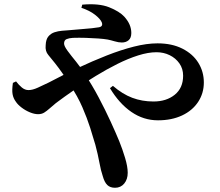

<svg xmlns="http://www.w3.org/2000/svg" viewBox="-20 -820 1040 908"><path d="M524 68Q501 68 487.5 55Q474 42 466 13Q457 -13 450 -51.5Q443 -90 431 -135Q421 -170 406.5 -215.5Q392 -261 369.5 -313Q347 -365 312 -417Q292 -450 274 -475.5Q256 -501 241 -520Q224 -542 208.5 -560Q193 -578 196 -606Q197 -634 209 -648Q221 -662 238 -667.5Q255 -673 273 -674.5Q291 -676 305 -677Q335 -680 363.5 -682Q392 -684 414.5 -686.5Q437 -689 448 -691Q469 -695 461 -715Q454 -731 429 -750.5Q404 -770 365 -783L369 -798Q448 -805 496.5 -785.5Q545 -766 568 -741Q585 -722 593 -703Q601 -684 601 -664Q601 -641 588.5 -630Q576 -619 556 -619Q541 -619 522.5 -624.5Q504 -630 489 -633Q472 -636 444.5 -638Q417 -640 385.5 -641Q354 -642 325 -641Q307 -640 295 -635Q283 -630 283 -614Q283 -602 300 -579Q317 -556 340 -528Q363 -500 380 -471Q415 -419 446.5 -359.5Q478 -300 503 -245.5Q528 -191 544 -152Q559 -115 571.5 -73.5Q584 -32 584 -3Q584 28 567.5 48Q551 68 524 68ZM727 -251Q659 -251 601.5 -290.5Q544 -330 500 -403L514 -414Q559 -375 605.5 -357.5Q652 -340 706 -340Q767 -340 806.5 -372Q846 -404 846 -462Q846 -495 828.5 -520Q811 -545 782.5 -559Q754 -573 720 -573Q681 -573 633.5 -558Q586 -543 535 -517.5Q484 -492 432.5 -460.5Q381 -429 333 -396Q285 -363 245 -333Q228 -319 214.5 -307Q201 -295 189 -287.5Q177 -280 160 -280Q143 -280 122 -288.5Q101 -297 82.5 -311Q64 -325 55 -339Q43 -355 39.5 -374.5Q36 -394 41 -428L56 -435Q69 -418 83.5 -406Q98 -394 115 -394Q134 -394 159 -405.5Q184 -417 211 -430Q279 -466 348 -498.5Q417 -531 484.5 -557.5Q552 -584 613 -599.5Q674 -615 725 -615Q793 -615 842.5 -590Q892 -565 918 -523Q944 -481 944 -430Q944 -379 917 -338Q890 -297 841 -274Q792 -251 727 -251Z"/></svg>

Font: Noto Serif HK ExtraLight
Style: Bold
Weight: 700
Version: Version 2.002-H1;hotconv 1.1.0;makeotfexe 2.6.0